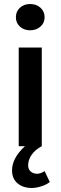

<svg xmlns="http://www.w3.org/2000/svg" viewBox="-20 -728 302 956"><path d="M138.2 208Q95.2 208 67.6 185.1Q40 162.1 40 120.1Q40 59.1 104 0H73.2V-491.2H188V0Q154.8 17.6 137.5 42.7Q120.1 67.9 120.1 95.2Q120.1 115.2 133.1 126.2Q146 137.2 165 137.2Q181.6 137.2 202.1 124L228 178.2Q211.9 191.4 185.8 199.7Q159.7 208 138.2 208ZM129.9 -577.1Q99.6 -577.1 79.3 -595.5Q59.1 -613.8 59.1 -642.1Q59.1 -670.9 79.3 -689.5Q99.6 -708 129.9 -708Q161.1 -708 181.6 -689.5Q202.1 -670.9 202.1 -642.1Q202.1 -613.8 181.4 -595.5Q160.6 -577.1 129.9 -577.1Z"/></svg>

Font: Toshiba Sans Medium
Style: Regular
Weight: 500
Designer: Paul D. Hunt
Foundry: Toshiba Corporation
Version: Version 2.020;PS 2.0;hotconv 1.0.86;makeotf.lib2.5.63406